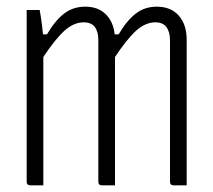

<svg xmlns="http://www.w3.org/2000/svg" viewBox="-20 -556 640 576"><path d="M110 0H71Q60 0 60 -11V-526H99Q99 -526 101.5 -511.5Q104 -497 106 -479.5Q108 -462 109 -453H121Q145 -494 172 -515Q199 -536 236 -536Q274 -536 297 -513.5Q320 -491 324 -453H336Q360 -494 387 -515Q414 -536 450 -536Q493 -536 516.5 -509Q540 -482 540 -437V0H501Q490 0 490 -11V-435Q490 -460 479.5 -474.5Q469 -489 446 -489Q416 -489 388 -463.5Q360 -438 325 -385V0H286Q275 0 275 -11V-436Q275 -461 264.5 -475Q254 -489 231 -489Q201 -489 173 -463.5Q145 -438 110 -385Z"/></svg>

Font: Recursive Mn Lnr St Lt
Style: Regular
Weight: 300
Monospace: yes
Version: Version 1.079;hotconv 1.0.112;makeotfexe 2.5.65598; ttfautoh